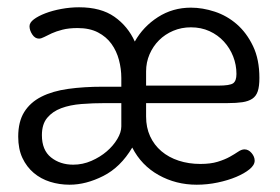

<svg xmlns="http://www.w3.org/2000/svg" viewBox="-20 -500 768 527"><path d="M504 -479Q536 -479 569.5 -468Q603 -457 630 -433.5Q657 -410 674.5 -373.5Q692 -337 692 -286Q692 -263 687.5 -249.5Q683 -236 672.5 -229Q662 -222 645.5 -219.5Q629 -217 605 -217H381V-180Q381 -150 392 -126Q403 -102 423 -85Q443 -68 470.5 -59Q498 -50 530 -50Q558 -50 577.5 -56Q597 -62 610.5 -69.5Q624 -77 633.5 -83.5Q643 -90 651 -90Q662 -90 670.5 -80Q679 -70 679 -59Q679 -47 665 -35.5Q651 -24 628.5 -14.5Q606 -5 577.5 1Q549 7 520 7Q463 7 415.5 -19.5Q368 -46 343 -95Q311 -41 263.5 -17Q216 7 171 7Q143 7 117.5 -1Q92 -9 72.5 -25.5Q53 -42 41.5 -66.5Q30 -91 30 -125Q30 -166 46.5 -192.5Q63 -219 93.5 -234.5Q124 -250 167 -256Q210 -262 262 -262H313V-286Q313 -311 306.5 -335.5Q300 -360 286 -379.5Q272 -399 249 -411Q226 -423 193 -423Q169 -423 151.5 -418.5Q134 -414 122 -408.5Q110 -403 101.5 -398.5Q93 -394 87 -394Q76 -394 68.5 -405.5Q61 -417 61 -428Q61 -438 73 -447Q85 -456 104.5 -463.5Q124 -471 148.5 -475.5Q173 -480 197 -480Q257 -480 294 -454Q331 -428 350 -386Q373 -427 413.5 -453Q454 -479 504 -479ZM579 -265Q611 -265 620 -271.5Q629 -278 629 -297Q629 -322 620 -345Q611 -368 594.5 -386Q578 -404 555 -414.5Q532 -425 504 -425Q478 -425 455.5 -415.5Q433 -406 416.5 -389.5Q400 -373 390.5 -351Q381 -329 381 -304V-265ZM313 -217H270Q235 -217 203.5 -214.5Q172 -212 148 -203Q124 -194 109.5 -176.5Q95 -159 95 -129Q95 -88 120 -68Q145 -48 181 -48Q207 -48 231 -58.5Q255 -69 273 -84.5Q291 -100 302 -118.5Q313 -137 313 -153Z"/></svg>

Font: AkaAcidDosis
Style: Regular
Weight: 400
Designer: Edgar Tolentino, Pablo Impallari, Igino Marini, Aka-Acid
Foundry: Edgar Tolentino, Pablo Impallari, Igino Marini, Cyberella
Version: Version 1.007